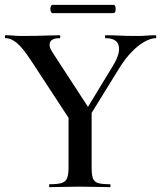

<svg xmlns="http://www.w3.org/2000/svg" viewBox="-20 -770 663 790"><path d="M312 -281 444 -498Q476 -550 468.5 -581.5Q461 -613 414 -613Q412 -613 412 -619Q412 -625 414 -625Q445 -625 472 -623.5Q499 -622 543 -622Q568 -622 583.5 -623.5Q599 -625 621 -625Q623 -625 623 -619Q623 -613 621 -613Q600 -613 573 -597.5Q546 -582 520 -554.5Q494 -527 471 -490L332 -265ZM270 -273 109 -519Q73 -574 49 -593.5Q25 -613 3 -613Q0 -613 0 -619Q0 -625 3 -625Q19 -625 36 -623.5Q53 -622 68 -622Q96 -622 125.5 -622.5Q155 -623 181.5 -624Q208 -625 226 -625Q228 -625 228 -619Q228 -613 226 -613Q193 -613 186 -596Q179 -579 197 -553L350 -318ZM262 -310 357 -319V-81Q357 -52 362 -37Q367 -22 383 -17Q399 -12 432 -12Q435 -12 435 -6Q435 0 432 0Q407 0 376.5 -1Q346 -2 309 -2Q274 -2 241.5 -1Q209 0 184 0Q182 0 182 -6Q182 -12 184 -12Q217 -12 233.5 -17Q250 -22 256 -37Q262 -52 262 -81ZM196 -716Q191 -716 188.5 -724.5Q186 -733 188.5 -741.5Q191 -750 196 -750H447Q453 -750 455 -741.5Q457 -733 455 -724.5Q453 -716 447 -716Z"/></svg>

Font: Cormorant Garamond Light SemiBold
Style: Regular
Weight: 600
Version: Version 4.001